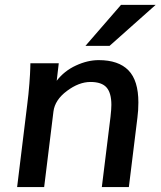

<svg xmlns="http://www.w3.org/2000/svg" viewBox="-20 -757 650 777"><path d="M49.3 0 89.8 -330.6Q95.7 -376 98.9 -418.5Q102.1 -460.9 102.5 -481L103 -501H217.8L209.5 -430.2Q240.2 -470.2 287.4 -491.9Q334.5 -513.7 379.4 -513.7Q459.5 -513.7 499.8 -472.4Q540 -431.2 540 -342.3Q540 -310.5 536.1 -280.8L501.5 0H392.1L427.2 -284.2Q430.7 -314.9 430.7 -332.5Q430.7 -380.9 411.1 -403.1Q391.6 -425.3 346.2 -425.3Q299.3 -425.3 250.7 -388.9Q202.1 -352.5 196.3 -305.7L158.7 0ZM325.7 -571.3 469.7 -737.3H609.9L423.3 -571.3Z"/></svg>

Font: Muli
Style: Semi-BoldItalic
Weight: 600
Italic angle: -7°
Designer: Vernon Adams
Foundry: newtypography
Version: Version 2.0; ttfautohint (v1.00rc1.2-2d82) -l 8 -r 50 -G 200